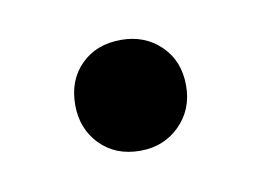

<svg xmlns="http://www.w3.org/2000/svg" viewBox="-31 -373 259 191"><g transform="rotate(-10 98.0 -278.0)"><path d="M43 -278Q43 -303 58.5 -318.5Q74 -334 99 -334Q123 -334 139 -318.5Q155 -303 155 -278Q155 -254 139 -238Q123 -222 99 -222Q74 -222 58.5 -238Q43 -254 43 -278Z"/></g></svg>

Font: Barlow Condensed
Style: Regular
Weight: 400
Width: 3
Designer: Jeremy Tribby
Foundry: Tribby Type
Version: Version 1.500